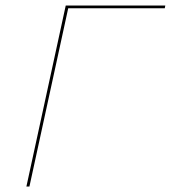

<svg xmlns="http://www.w3.org/2000/svg" viewBox="-20 -678 621 698"><path d="M581 -658 579 -648H228L87 0H76L219 -658Z"/></svg>

Font: EauTestInfant Hairline
Style: Italic
Weight: 250
Italic angle: -12°
Designer: Christian Thalmann (Catharsis Fonts)
Version: Version 0.001;PS 000.001;hotconv 1.0.88;makeotf.lib2.5.64775